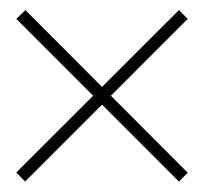

<svg xmlns="http://www.w3.org/2000/svg" viewBox="-20 -505 395 373"><path d="M11.7 -468.3 29.3 -485.4 344.7 -169.4 327.6 -152.3ZM11.7 -169.9 327.6 -485.4 344.7 -468.3 28.8 -152.3Z"/></svg>

Font: Wand UI Pro
Style: Regular
Weight: 400
Designer: Andreas Faust
Version: Version 1.003;FEAKit 1.0